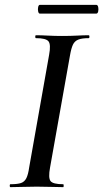

<svg xmlns="http://www.w3.org/2000/svg" viewBox="-20 -770 425 790"><path d="M23 0Q20 0 20 -6Q20 -12 23 -12Q52 -12 66.5 -17Q81 -22 88.5 -37Q96 -52 100 -81L182 -544Q190 -587 179.5 -600Q169 -613 128 -613Q125 -613 125 -619Q125 -625 128 -625Q150 -625 177.5 -623.5Q205 -622 235 -622Q269 -622 296.5 -623.5Q324 -625 345 -625Q348 -625 348 -619Q348 -613 345 -613Q317 -613 302 -607Q287 -601 280 -586Q273 -571 268 -542L186 -81Q178 -38 188 -25Q198 -12 240 -12Q242 -12 242 -6Q242 0 240 0Q218 0 191 -1Q164 -2 131 -2Q101 -2 73.5 -1Q46 0 23 0ZM144 -714Q139 -714 137 -723Q135 -732 137 -741Q139 -750 144 -750H376Q382 -750 384 -741Q386 -732 384 -723Q382 -714 376 -714Z"/></svg>

Font: Cormorant SemiBold
Style: Italic
Weight: 600
Italic angle: -10°
Designer: Christian Thalmann (Catharsis Fonts)
Foundry: Catharsis Fonts
Version: Version 4.000